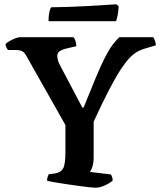

<svg xmlns="http://www.w3.org/2000/svg" viewBox="-20 -878 749 898"><path d="M426 0Q418 0 395.5 -2.5Q373 -5 344 -9Q315 -13 285 -17.5Q255 -22 232 -26Q209 -30 200 -33Q200 -43 203 -51Q206 -59 208 -63L238 -67Q264 -71 275 -90Q286 -109 286 -168V-293L103 -617Q95 -632 84.5 -638Q74 -644 53 -644H17Q15 -648 10.5 -655Q6 -662 6 -672Q11 -678 24 -685.5Q37 -693 51 -698.5Q65 -704 72 -704H324Q329 -698 333 -686.5Q337 -675 337 -662L286 -650Q270 -646 259 -638.5Q248 -631 248 -615Q248 -609 250.5 -597.5Q253 -586 261 -572L365 -375H371Q404 -457 427.5 -513.5Q451 -570 469.5 -606.5Q488 -643 504.5 -665.5Q521 -688 538 -704H697Q701 -697 705 -686.5Q709 -676 709 -666L668 -654Q646 -648 627.5 -639Q609 -630 589.5 -610.5Q570 -591 546 -555Q522 -519 491 -459.5Q460 -400 418 -309V-141Q418 -118 412.5 -99.5Q407 -81 400 -74L499 -62Q501 -59 504 -51Q507 -43 507 -33Q491 -20 468.5 -10Q446 0 426 0ZM207 -779Q207 -805 211 -822Q215 -839 219 -844Q251 -844 295.5 -845.5Q340 -847 386 -849.5Q432 -852 469 -854.5Q506 -857 524 -858L535 -849Q534 -824 530 -805.5Q526 -787 523 -779Z"/></svg>

Font: Texturina SemiBold
Style: Regular
Weight: 600
Designer: Guillermo Torres Carreño
Foundry: Omnibus-Type
Version: Version 1.002; ttfautohint (v1.8.3)